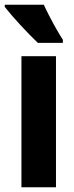

<svg xmlns="http://www.w3.org/2000/svg" viewBox="-36 -786 310 806"><path d="M199 0H54V-550H199ZM148 -766Q157 -746 172 -717Q187 -688 202.5 -661Q218 -634 228 -619V-606H123Q111 -617 91.5 -637Q72 -657 51 -679.5Q30 -702 12 -723Q-6 -744 -16 -757V-766Z"/></svg>

Font: Noto Sans ExtraCondensed ExtraBold
Style: Regular
Weight: 800
Width: 2
Designer: Monotype Design Team
Foundry: Monotype Imaging Inc.
Version: Version 2.013; ttfautohint (v1.8.4.7-5d5b)